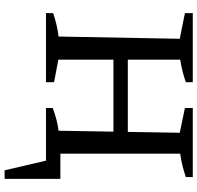

<svg xmlns="http://www.w3.org/2000/svg" viewBox="-32 -662 877 854"><g transform="rotate(90 407.0 -234.5)"><path d="M460 0V-30Q487 -40 511.5 -46.5Q536 -53 561 -56L570 -595L460 -618V-653H767V-622Q744 -614 718 -607.5Q692 -601 663 -597V-55L767 -36V0ZM38 0V-32Q65 -41 90.5 -47Q116 -53 142 -56L152 -595L38 -618V-653H345V-622Q322 -614 296.5 -607.5Q271 -601 245 -597V-55L345 -36V0ZM197 -300V-364H616V-300ZM737 184 685 -39 739 0H612V-64H775V184Z"/></g></svg>

Font: Piazzolla 24pt Medium
Style: Regular
Weight: 500
Designer: Juan Pablo del Peral
Foundry: Huerta Tipografica
Version: Version 2.005